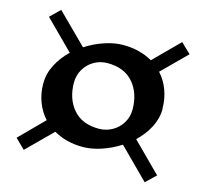

<svg xmlns="http://www.w3.org/2000/svg" viewBox="-110 -908 1109 1032"><g transform="rotate(15 444.0 -392.0)"><path d="M676 -214 835 -55 780 -2 615 -167Q565 -135 511 -117Q457 -99 408 -99Q317 -99 246 -140L107 -2L53 -55L185 -188Q152 -224 134 -272Q116 -320 116 -374Q116 -428 141.5 -478Q167 -528 211 -570L53 -728L107 -781L272 -617Q322 -649 376 -667Q430 -685 479 -685Q571 -685 642 -644L780 -782L835 -729L701 -596Q734 -560 752 -512Q770 -464 770 -410L771 -409Q771 -355 745.5 -305.5Q720 -256 676 -214ZM616 -362Q616 -452 566.5 -510.5Q517 -569 422 -569Q382 -569 348 -549.5Q314 -530 294 -496Q274 -462 274 -422Q274 -332 323.5 -274Q373 -216 467 -216Q507 -216 541.5 -235.5Q576 -255 596 -288.5Q616 -322 616 -362Z"/></g></svg>

Font: Inknut Antiqua ExtraBold
Style: Regular
Weight: 800
Designer: Claus Eggers Sørensen
Foundry: Claus Eggers Sørensen
Version: Version 1.003; ttfautohint (v1.8.2) -l 8 -r 50 -G 200 -x 14 